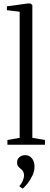

<svg xmlns="http://www.w3.org/2000/svg" viewBox="-20 -839 290 1113"><path d="M94 -40V-771L20 -780V-802.5L142.5 -819H156L167.5 -810V-40L240.5 -27.5V0H23V-27.5ZM180 127Q180 153 167.8 179Q155.5 205 139.2 225.2Q123 245.5 112 254H111L93 242V238.5Q106 224.5 112.8 207Q119.5 189.5 119.5 178Q119.5 167 115 157Q110.5 147 98.5 138.5Q91 132.5 85 124.5Q79 116.5 79 102.5Q79 89 85.5 79.8Q92 70.5 102.2 65.5Q112.5 60.5 124 60.5H126.5Q150.5 60.5 165.2 79Q180 97.5 180 127Z"/></svg>

Font: Merriweather 96pt Light
Style: Regular
Weight: 300
Version: Version 2.100